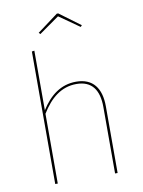

<svg xmlns="http://www.w3.org/2000/svg" viewBox="-98 -978 777 1044"><g transform="rotate(-10 290.5 -455.5)"><path d="M293.7 -895.4 405.6 -817 413.1 -825.3 297.7 -910.7H289.7L175 -825.3L182.6 -817ZM328.6 -528.3C244.1 -528.3 182.2 -480.2 134.7 -404.4V-733.8L120.7 -731.7V0H134.7V-385.3C183.1 -464.4 243.3 -515.6 328.1 -515.6C413 -515.6 451.1 -461 451.1 -367.1V0H465.1V-368.8C465.1 -467.1 422.1 -528.3 328.6 -528.3Z"/></g></svg>

Font: Fira Sans Hair
Style: Regular
Weight: 100
Designer: bBox Type GmbH & Carrois Corporate GbR & Edenspiekermann AG
Foundry: bBox Type GmbH & Carrois Corporate GbR & Edenspiekermann AG
Version: Version 4.300;PS 004.300;hotconv 1.0.88;makeotf.lib2.5.64775